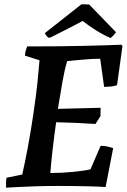

<svg xmlns="http://www.w3.org/2000/svg" viewBox="-20 -861 590 889"><path d="M8 8Q8 -4 8 -15Q8 -26 10 -38L83 -53Q95 -105 109.5 -182.5Q124 -260 135 -337Q148 -424 154 -484Q160 -544 163 -582L96 -603Q96 -616 99 -626.5Q102 -637 106 -646Q248 -646 362 -648.5Q476 -651 542 -654L547 -648L522 -467Q510 -462 494.5 -460.5Q479 -459 462 -459L444 -589Q415 -589 383.5 -586.5Q352 -584 326.5 -581.5Q301 -579 291 -578Q280 -543 269.5 -484.5Q259 -426 248 -357L446 -362L445 -323L422 -287Q377 -290 331.5 -292Q286 -294 240 -295Q231 -233 224 -172Q217 -111 213 -60Q266 -60 317.5 -65Q369 -70 399 -77L446 -186Q478 -185 504 -175L469 5Q445 3 383.5 1.5Q322 0 246 0Q194 0 147 1.5Q100 3 63.5 5Q27 7 8 8ZM492 -685Q461 -698 425.5 -720Q390 -742 363 -764Q333 -748 293 -727.5Q253 -707 215 -688L206 -686Q201 -688 195 -695.5Q189 -703 188 -708L357 -841Q365 -841 374.5 -841Q384 -841 393 -840L517 -712Q514 -707 505.5 -697.5Q497 -688 492 -685Z"/></svg>

Font: Labrada SemiBold
Style: Italic
Weight: 600
Italic angle: -7°
Designer: Mercedes Jáuregui
Foundry: Omnibus-Type Team
Version: Version 1.000; ttfautohint (v1.8.4.7-5d5b)